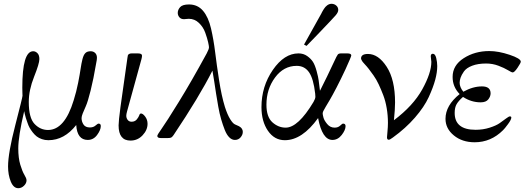

<svg xmlns="http://www.w3.org/2000/svg" viewBox="-20 -719 2732 1000"><path d="M22 147.9Q22 78.1 59.6 -66.9Q97.2 -211.9 97.2 -220.2Q97.2 -224.1 96.7 -236.1Q96.2 -248 96.2 -262.2Q96.2 -452.1 152.8 -452.1Q165 -452.1 175 -442.1Q185.1 -432.1 185.1 -411.1Q185.1 -388.2 157.5 -319.1Q129.9 -250 129.9 -188Q129.9 -105 159.9 -73.5Q189.9 -42 230 -42Q316.9 -42 363.8 -196.8Q377.9 -241.7 387 -287.8Q396 -334 399.9 -361.1Q403.8 -388.2 409.4 -410.6Q415 -433.1 424.6 -442.6Q434.1 -452.1 452.1 -452.1Q466.3 -452.1 475.6 -443.1Q484.9 -434.1 484.9 -418Q484.9 -408.2 481 -390.1Q466.8 -306.2 451.9 -247.1Q437 -188 427 -166Q417 -144 410.9 -128.4Q404.8 -112.8 404.8 -104Q404.8 -85.9 414.8 -70.6Q424.8 -55.2 448.2 -55.2Q466.3 -55.2 477.5 -65.2Q488.8 -75.2 493.2 -75.2Q505.4 -75.2 504.9 -62Q504.9 -42 485.8 -16.1Q466.8 9.8 437 9.8Q381.8 9.8 377 -67.9Q314.9 11.2 231.9 11.2Q213.9 11.2 198 5.6Q182.1 0 171.1 -8.5Q160.2 -17.1 150.1 -30Q140.1 -43 134 -54Q127.9 -64.9 122.6 -81.1Q117.2 -97.2 114.5 -105Q111.8 -112.8 108.9 -126Q106 -139.2 106 -140.1Q75.2 -9.3 75.2 54.2Q75.2 104 85.7 138.9Q96.2 173.8 107.2 191.9Q118.2 210 118.2 220.2Q118.2 235.4 105 248.3Q91.8 261.2 75.2 261.2Q50.3 261.2 36.1 226.6Q22 191.9 22 147.9Z M597.7 -65.9Q597.7 -87.9 607.4 -161.1L643.6 -417Q644.5 -426.8 646 -430.9Q647.5 -435.1 652.6 -438Q657.7 -440.9 666.5 -440.9H697.8Q719.7 -440.9 719.7 -429.2Q719.7 -422.4 716.8 -411.1L641.6 -138.2Q637.7 -124 637.7 -116.2Q637.7 -104 645 -94.5Q652.3 -85 665.5 -85Q674.3 -85 681.4 -88.4Q688.5 -91.8 693.1 -97.9Q697.8 -104 700.7 -108.9Q703.6 -113.8 705.6 -119.1L707.5 -124Q710.4 -127.9 714.4 -127.9Q724.1 -127.9 736.3 -111.6Q748.5 -95.2 748.5 -74.2Q748.5 -42 722.7 -14.4Q696.8 13.2 659.7 13.2Q597.7 13.2 597.7 -65.9Z M799.3 -11.2Q799.3 -17.1 822.5 -49.6Q845.7 -82 911.1 -188Q976.6 -293.9 1056.6 -440.9Q1068.8 -463.9 1068.4 -473.1Q1068.4 -479 1064 -499Q1059.6 -519 1049.1 -548.6Q1038.6 -578.1 1016.1 -599.6Q993.7 -621.1 963.4 -621.1Q958.5 -621.1 950.4 -620.1Q942.4 -619.1 938.5 -619.1Q922.4 -619.1 914.1 -629.2Q905.8 -639.2 905.8 -651.9Q905.8 -668 918.2 -681.9Q930.7 -695.8 964.4 -695.8Q1009.3 -695.8 1037.4 -662.8Q1065.4 -629.9 1079.1 -570.6Q1092.8 -511.2 1100.6 -447Q1108.4 -382.8 1121.1 -301Q1133.8 -219.2 1151.4 -162.1Q1164.6 -121.1 1179 -98.1Q1193.4 -75.2 1203.9 -71Q1214.4 -66.9 1224.9 -61.5Q1235.4 -56.2 1240.7 -46.9Q1244.6 -40 1244.6 -32.2Q1244.6 -17.1 1233.2 -3.7Q1221.7 9.8 1203.6 9.8Q1187.5 9.8 1174.1 -3.7Q1160.6 -17.1 1150.6 -42.5Q1140.6 -67.9 1132.1 -96.9Q1123.5 -126 1116.9 -163.1Q1110.4 -200.2 1105.5 -230.7Q1100.6 -261.2 1095.5 -296.6Q1090.3 -332 1086.4 -351.1Q1018.6 -216.3 883.8 -15.1Q877 -5.4 871.8 -2.7Q866.7 0 854.5 0H817.4Q799.3 0 799.3 -11.2Z M1341.8 -161.1Q1341.8 -269 1401.1 -355Q1460.4 -440.9 1534.7 -440.9Q1560.5 -440.9 1580.1 -427Q1599.6 -413.1 1610.1 -396.5Q1620.6 -379.9 1629.2 -348.4Q1637.7 -316.9 1639.6 -301Q1641.6 -285.2 1645.5 -253.9Q1646.5 -249 1646.5 -246.1Q1684.6 -321.3 1718.8 -395Q1734.9 -430.2 1739.7 -435.5Q1744.6 -440.9 1757.3 -440.9Q1758.3 -440.9 1759.8 -440.9H1788.6Q1809.6 -440.9 1809.6 -430.2Q1809.6 -424.3 1779.8 -358.9Q1754.9 -305.7 1732.7 -262.9Q1710.4 -220.2 1698 -199.2Q1685.5 -178.2 1676.5 -163.1Q1667.5 -147.9 1664.1 -140.9Q1660.6 -133.8 1660.6 -127.9Q1660.6 -122.1 1664.6 -106.9Q1668.5 -91.8 1684.1 -73Q1699.7 -54.2 1722.7 -54.2Q1740.7 -54.2 1751.7 -64.7Q1762.7 -75.2 1766.6 -75.2Q1779.8 -75.2 1779.8 -62Q1779.8 -42 1759.8 -16.1Q1739.7 9.8 1711.4 9.8Q1658.2 9.8 1636.7 -104Q1553.7 11.2 1463.4 11.2Q1409.2 11.2 1375.5 -37.8Q1341.8 -86.9 1341.8 -161.1ZM1367.7 -173.8Q1367.7 -109.9 1398.7 -82Q1429.7 -54.2 1467.8 -54.2Q1532.7 -54.2 1612.8 -188Q1622.6 -205.1 1622.6 -214.8Q1622.6 -223.6 1621.6 -231Q1612.8 -309.1 1589.6 -342.5Q1566.4 -376 1525.4 -376Q1457.5 -376 1412.6 -315.4Q1367.7 -254.9 1367.7 -173.8ZM1563.5 -486.8 1653.3 -647.9Q1653.3 -648.9 1656.5 -654.5Q1659.7 -660.2 1661.6 -663.6Q1663.6 -667 1667.5 -673.1Q1671.4 -679.2 1675 -683.1Q1678.7 -687 1683.6 -690.9Q1688.5 -694.8 1694.6 -697Q1700.7 -699.2 1706.5 -699.2Q1720.7 -699.2 1731.2 -690.2Q1741.7 -681.2 1741.7 -667Q1741.7 -654.8 1728 -638.9Q1714.4 -623 1635.7 -541Q1599.6 -502.9 1576.7 -480Z M1860.4 -414.1Q1860.4 -438 1896.5 -438Q1950.7 -438 1994.1 -371.1Q2037.6 -304.2 2037.6 -185.1Q2037.6 -150.9 2031.7 -92.8Q2131.8 -168 2179.2 -253.4Q2226.6 -338.9 2226.6 -397Q2226.6 -400.9 2225.1 -410.9Q2223.6 -420.9 2223.6 -425.8Q2223.6 -439 2234.4 -439Q2246.6 -439 2252 -417Q2257.3 -395 2257.3 -375Q2257.3 -342.8 2246.8 -303.5Q2236.3 -264.2 2212.9 -213.1Q2189.5 -162.1 2141.1 -106.4Q2092.8 -50.8 2026.4 -2.9Q2010.3 9.3 2004.4 8.8Q1995.6 8.8 1995.6 -3.9Q1995.6 -7.8 1998 -33Q2000.5 -58.1 2000.5 -79.1Q2000.5 -118.2 1994.1 -155.5Q1987.8 -192.9 1976.1 -223.4Q1964.4 -253.9 1952.4 -279.5Q1940.4 -305.2 1925.5 -326.2Q1910.6 -347.2 1900.6 -360.1Q1890.6 -373 1879.4 -384.8L1868.7 -397Q1860.4 -409.2 1860.4 -414.1Z M2300.3 -100.1Q2300.3 -169.9 2374 -229Q2336.9 -267.1 2337.4 -318.8Q2337.4 -378.9 2395.3 -416Q2453.1 -453.1 2528.3 -453.1Q2576.2 -453.1 2634.3 -433.6Q2692.4 -414.1 2692.4 -397.9Q2692.4 -391.1 2675.8 -366.5Q2659.2 -341.8 2650.4 -341.8Q2644.5 -341.8 2625.5 -353.5Q2606.4 -365.2 2575.9 -376.7Q2545.4 -388.2 2512.2 -388.2Q2469.2 -388.2 2439.2 -376.7Q2409.2 -365.2 2396.2 -346.7Q2383.3 -328.1 2378.7 -314Q2374 -299.8 2374 -288.1Q2374 -265.1 2393.1 -241.2Q2442.9 -269 2490.2 -269Q2535.2 -269 2535.2 -232.9Q2535.2 -216.8 2523.2 -201.4Q2511.2 -186 2483.4 -186Q2434.6 -186 2392.1 -213.9H2391.1Q2368.2 -193.8 2358.2 -176.5Q2348.1 -159.2 2348.1 -130.9Q2348.1 -43 2457 -43Q2496.1 -43 2530.3 -54Q2564.5 -64.9 2582.8 -77.9Q2601.1 -90.8 2615.7 -101.8Q2630.4 -112.8 2635.3 -112.8Q2643.1 -112.8 2643.1 -106.9Q2643.1 -95.7 2625.7 -72.3Q2608.4 -48.8 2600.1 -41Q2537.1 22 2452.1 22Q2387.2 22 2343.8 -13.7Q2300.3 -49.3 2300.3 -100.1Z"/></svg>

Font: CMU Serif Extra
Style: RomanSlanted
Weight: 500
Italic angle: -9.46001°
Version: Version 0.7.0